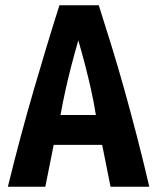

<svg xmlns="http://www.w3.org/2000/svg" viewBox="-20 -713 600 733"><path d="M10 0Q35 -102 60 -195Q85 -288 110 -373.5Q135 -459 159 -538.5Q183 -618 207 -693H357Q381 -618 406 -537Q431 -456 455 -370Q479 -284 503 -191.5Q527 -99 550 0H402L370 -160H185L153 0ZM211 -274H346Q338 -324 328 -369Q318 -414 306 -460.5Q294 -507 279 -559Q264 -507 252 -460.5Q240 -414 230 -369Q220 -324 211 -274Z"/></svg>

Font: Ubuntu Sans Mono
Style: Regular
Weight: 400
Monospace: yes
Designer: Dalton Maag Ltd
Foundry: Dalton Maag Ltd
Version: Version 1.006